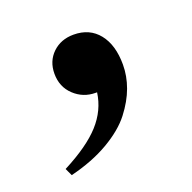

<svg xmlns="http://www.w3.org/2000/svg" viewBox="-65 -180 407 408"><g transform="rotate(-20 138.5 24.5)"><path d="M33.2 164.6 25.4 147.9Q83 118.2 110.8 87.4Q138.7 56.6 144 17.6H140.6Q112.8 17.6 92.5 -1.5Q72.3 -20.5 72.3 -50.3Q72.3 -78.6 91.1 -96.7Q109.9 -114.7 138.7 -114.7Q174.8 -114.7 195.3 -89.1Q215.8 -63.5 215.8 -19Q215.8 6.8 206.5 32.2Q197.3 57.6 177.5 83.3Q157.7 108.9 120.6 130.6Q83.5 152.3 33.2 164.6Z"/></g></svg>

Font: Elstob 10pt Medium
Style: Regular
Weight: 500
Designer: Peter S. Baker
Version: Version 1.015